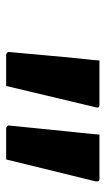

<svg xmlns="http://www.w3.org/2000/svg" viewBox="124 -914 351 640"><g transform="rotate(90 300.0 -594.5)"><path d="M267 -439Q241 -439 216 -439Q191 -439 164 -439Q160 -439 156.5 -442Q153 -445 154 -450L172 -648Q174 -666 175.5 -682.5Q177 -699 179 -715.5Q181 -732 182 -750Q224 -750 260.5 -750Q297 -750 331 -750Q336 -750 338 -747Q340 -744 338 -737ZM512 -439Q487 -439 461.5 -439Q436 -439 409 -439Q405 -439 401.5 -442Q398 -445 399 -450L419 -648Q421 -665 422.5 -682Q424 -699 426 -716Q428 -733 429 -750Q471 -750 507 -750Q543 -750 577 -750Q582 -750 584 -747Q586 -744 585 -737Z"/></g></svg>

Font: RecMonoLinear Nerd Font Mono
Style: Bold Italic
Weight: 700
Italic angle: -10°
Monospace: yes
Version: Version 1.085; ttfautohint (v1.8.4.7-5d5b);Nerd Fonts 3.2.1